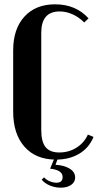

<svg xmlns="http://www.w3.org/2000/svg" viewBox="-20 -729 453 889"><path d="M41 -496Q41 -595 93 -652Q145 -709 235 -709Q331 -709 390 -644L370 -625Q345 -650 315.5 -663Q286 -676 256 -676Q171 -676 171 -577V-127Q171 -73 191 -48Q211 -23 254 -23Q299 -23 334.5 -45.5Q370 -68 387 -106L413 -95Q392 -44 346.5 -17Q301 10 239 10Q146 10 93.5 -49.5Q41 -109 41 -212ZM184 92Q193 103 209.5 110Q226 117 241 117Q270 117 270 91Q270 58 212 52L234 -1H250L237 34Q276 36 302 51.5Q328 67 328 93Q328 114 309.5 127Q291 140 261 140Q235 140 211 130Q187 120 173 103Z"/></svg>

Font: Moniqa Black Heading
Style: Regular
Weight: 900
Designer: Rajesh Rajput
Foundry: Rajesh Rajput
Version: Version 1.000